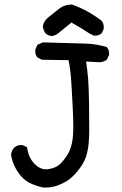

<svg xmlns="http://www.w3.org/2000/svg" viewBox="-20 -836 540 852"><path d="M170 -4Q143 -10 117.5 -21.5Q92 -33 73.5 -54.5Q55 -76 44 -100Q33 -124 29 -149Q31 -167 43 -181Q59 -195 80 -192L100 -183Q106 -136 134 -108Q162 -80 195.5 -85.5Q229 -91 247 -108.5Q265 -126 280.5 -151.5Q296 -177 302 -216Q308 -255 303 -353.5Q298 -452 295 -492Q292 -532 284 -569L166 -571L146 -581Q134 -596 137 -617L146 -637L170 -648Q312 -644 360.5 -642.5Q409 -641 454 -627Q466 -613 464 -592L454 -571Q438 -559 417 -560L362 -563Q368 -524 371 -487Q374 -450 375 -383.5Q376 -317 376 -257.5Q376 -198 367 -159Q358 -120 332 -86.5Q306 -53 284.5 -38Q263 -23 234 -12.5Q205 -2 170 -4ZM209 -676Q193 -678 182 -688Q172 -702 170 -719Q174 -742 193 -758Q218 -778 242 -797Q266 -816 299 -816Q333 -804 364.5 -787Q396 -770 431 -744Q443 -728 440 -707L431 -688Q417 -676 396 -678L376 -688Q339 -713 297 -736L238 -688Q225 -678 209 -676Z"/></svg>

Font: NaniFont Regular
Style: Regular
Weight: 400
Designer: Nanigashitei
Version: Version 1.036